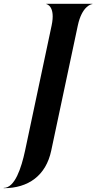

<svg xmlns="http://www.w3.org/2000/svg" viewBox="-96 -800 506 1008"><path d="M-76.5 186.5V188C53 188 145.5 121.5 173 -9.5L312.5 -666C334 -767 382.5 -778.5 389 -778.5V-780H147V-778.5C150 -778.5 196.5 -767 175 -666L35.5 -8.5C16 82 -18 186.5 -76.5 186.5Z"/></svg>

Font: Beautique Display
Style: Bold
Weight: 700
Italic angle: -12°
Designer: Nhat-Quang Ngo
Version: Version 1.100;Glyphs 3.2.3 (3260)